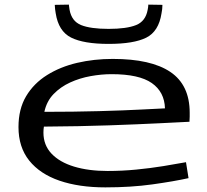

<svg xmlns="http://www.w3.org/2000/svg" viewBox="-20 -801 898 831"><path d="M436 10Q322 10 237.5 -19Q153 -48 106.5 -106Q60 -164 60 -251Q60 -329 93 -384.5Q126 -440 183.5 -476Q241 -512 314 -529Q387 -546 468 -546Q634 -546 717.5 -489.5Q801 -433 801 -313Q801 -307 801 -296Q801 -285 800 -274Q760 -272 670 -267.5Q580 -263 452 -258.5Q324 -254 170 -253Q168 -241 168 -227Q168 -173 203 -136Q238 -99 300.5 -80Q363 -61 446 -61Q508 -61 569.5 -67Q631 -73 686.5 -82Q742 -91 785 -99L796 -30Q733 -16 640 -3Q547 10 436 10ZM172 -317Q300 -317 409 -320Q518 -323 593.5 -327Q669 -331 694 -332Q692 -403 637 -441.5Q582 -480 463 -480Q419 -480 372 -471.5Q325 -463 283.5 -444Q242 -425 212 -394Q182 -363 172 -317ZM450 -611Q342 -611 287.5 -638.5Q233 -666 221 -744Q218 -760 217 -780L278 -781Q279 -775 279.5 -769.5Q280 -764 281 -759Q290 -709 331 -692.5Q372 -676 450 -676Q528 -676 569 -692.5Q610 -709 619 -758Q620 -764 621 -769.5Q622 -775 622 -781L683 -780Q683 -762 679 -743Q667 -665 613 -638Q559 -611 450 -611Z"/></svg>

Font: Georama ExtraExtended
Style: Regular
Weight: 400
Width: 8
Designer: Jean-Baptiste Levee
Foundry: Production Type
Version: Version 1.000